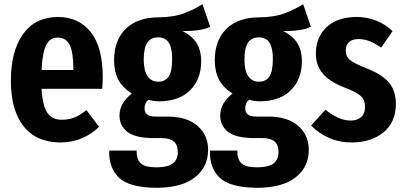

<svg xmlns="http://www.w3.org/2000/svg" viewBox="-20 -665 1933 919"><path d="M472 -296Q471 -441 414 -512Q356 -584 256 -584Q146 -582 89 -500Q32 -418 32 -279Q32 -139 92 -62Q152 16 269 17Q328 16 374 -4Q420 -24 454 -58L394 -138Q365 -115 337 -103Q310 -92 278 -92Q235 -90 209 -122Q184 -153 179 -240H469Q470 -252 471 -267Q472 -281 472 -296ZM331 -330H179Q183 -418 203 -453Q222 -487 257 -485Q296 -485 314 -449Q331 -413 331 -338Z M949 -645Q910 -620 862 -602Q814 -583 740 -582Q640 -582 584 -529Q527 -475 526 -379Q526 -323 546 -284Q567 -245 611 -217Q586 -198 569 -172Q553 -146 552 -114Q551 -66 588 -35Q625 -5 711 -4H754Q793 -4 812 12Q831 28 831 62Q832 95 810 115Q787 135 731 136Q672 136 653 116Q633 96 634 56H503Q500 137 549 185Q598 233 730 234Q852 233 914 183Q976 134 976 52Q976 -18 926 -62Q877 -106 785 -107H727Q694 -107 683 -118Q671 -129 672 -148Q672 -160 677 -171Q682 -181 690 -187Q702 -184 715 -182Q729 -180 743 -180Q838 -181 890 -233Q942 -285 943 -370Q943 -424 921 -459Q898 -495 853 -516Q897 -516 930 -521Q963 -525 986 -537ZM737 -486Q771 -486 787 -462Q804 -437 804 -383Q804 -322 787 -298Q769 -273 736 -274Q704 -274 686 -301Q668 -327 668 -381Q668 -437 686 -462Q704 -487 737 -486Z M1431 -645Q1392 -620 1344 -602Q1296 -583 1222 -582Q1122 -582 1066 -529Q1009 -475 1008 -379Q1008 -323 1028 -284Q1049 -245 1093 -217Q1068 -198 1051 -172Q1035 -146 1034 -114Q1033 -66 1070 -35Q1107 -5 1193 -4H1236Q1275 -4 1294 12Q1313 28 1313 62Q1314 95 1292 115Q1269 135 1213 136Q1154 136 1135 116Q1115 96 1116 56H985Q982 137 1031 185Q1080 233 1212 234Q1334 233 1396 183Q1458 134 1458 52Q1458 -18 1408 -62Q1359 -106 1267 -107H1209Q1176 -107 1165 -118Q1153 -129 1154 -148Q1154 -160 1159 -171Q1164 -181 1172 -187Q1184 -184 1197 -182Q1211 -180 1225 -180Q1320 -181 1372 -233Q1424 -285 1425 -370Q1425 -424 1403 -459Q1380 -495 1335 -516Q1379 -516 1412 -521Q1445 -525 1468 -537ZM1219 -486Q1253 -486 1269 -462Q1286 -437 1286 -383Q1286 -322 1269 -298Q1251 -273 1218 -274Q1186 -274 1168 -301Q1150 -327 1150 -381Q1150 -437 1168 -462Q1186 -487 1219 -486Z M1684 -584Q1593 -582 1543 -535Q1493 -487 1492 -413Q1491 -354 1523 -315Q1555 -275 1629 -246Q1688 -224 1708 -204Q1728 -184 1727 -152Q1727 -121 1709 -105Q1691 -88 1659 -88Q1626 -88 1596 -103Q1565 -117 1538 -140L1469 -64Q1505 -27 1555 -5Q1605 17 1665 17Q1757 16 1815 -31Q1873 -78 1875 -165Q1875 -233 1839 -273Q1803 -312 1734 -338Q1674 -362 1654 -379Q1634 -397 1635 -423Q1635 -449 1651 -464Q1667 -478 1696 -478Q1724 -478 1751 -467Q1778 -456 1804 -437L1859 -516Q1826 -548 1782 -566Q1737 -584 1684 -584Z"/></svg>

Font: Glow Sans SC Compressed
Style: Bold
Weight: 700
Width: 2
Designer: Ryoko NISHIZUKA (kana, bopomofo & ideographs); Paul D. Hunt (Latin, Greek & Cyrillic); Sandoll Communications, Soo-young
Version: Version 0.93